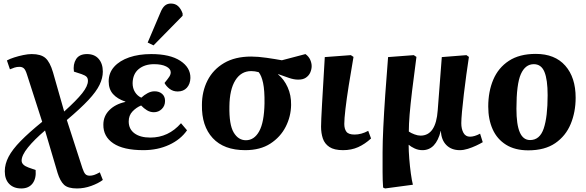

<svg xmlns="http://www.w3.org/2000/svg" viewBox="-20 -833 3307 1083"><path d="M100 230Q57 230 32 204.5Q7 179 7 133Q7 92 28.5 51Q50 10 96.5 -37.5Q143 -85 218 -146L132 -413Q124 -439 114.5 -447.5Q105 -456 90 -456Q75 -456 62.5 -452Q50 -448 36 -442L19 -492Q35 -501 60 -509Q85 -517 111.5 -522.5Q138 -528 159 -528Q211 -528 236.5 -505.5Q262 -483 279 -425L342 -204Q412 -267 444 -307.5Q476 -348 476 -377Q476 -392 468 -400Q460 -408 440 -415L397 -429Q391 -470 409 -499Q427 -528 471 -528Q513 -528 536.5 -501Q560 -474 560 -429Q560 -393 541.5 -354.5Q523 -316 478.5 -268.5Q434 -221 357 -156L445 116Q453 140 461.5 149Q470 158 486 158Q498 158 510.5 154Q523 150 543 139L560 182Q535 201 495 215.5Q455 230 414 230Q363 230 341 209Q319 188 305 143L234 -97Q173 -45 137.5 -1Q102 43 102 73Q102 98 141 112L181 126Q185 174 163.5 202Q142 230 100 230Z M789 14Q676 14 619 -24.5Q562 -63 563 -130Q563 -178 597 -212Q631 -246 687 -258V-260Q642 -275 617.5 -302.5Q593 -330 593 -374Q593 -422 624 -456.5Q655 -491 709 -509.5Q763 -528 833 -528Q939 -528 997 -490Q1055 -452 1054 -393Q1053 -359 1034 -338Q1015 -317 982 -317Q956 -317 936.5 -332Q917 -347 908 -365Q927 -388 935 -400.5Q943 -413 943 -425Q943 -445 917.5 -458Q892 -471 849 -471Q796 -471 762.5 -443.5Q729 -416 728 -364Q728 -335 741.5 -313.5Q755 -292 777 -282Q793 -297 812.5 -307.5Q832 -318 852 -318Q878 -318 894.5 -303.5Q911 -289 911 -264Q911 -236 892.5 -218Q874 -200 848 -200Q827 -200 809 -211Q791 -222 776 -238Q749 -227 727.5 -204.5Q706 -182 706 -148Q706 -105 738.5 -81Q771 -57 828 -57Q930 -57 1001 -138L1035 -98Q999 -46 934 -16Q869 14 789 14ZM846 -577 813 -593 884 -760Q895 -788 909 -800.5Q923 -813 944 -813Q969 -813 985 -798Q1001 -783 1010 -757V-744Z M1363 14Q1243 14 1180 -54Q1117 -122 1119 -241Q1119 -317 1150.5 -379Q1182 -441 1244 -477.5Q1306 -514 1397 -514Q1435 -514 1483.5 -507Q1532 -500 1570 -493L1703 -528Q1722 -514 1730 -495.5Q1738 -477 1738 -460Q1738 -443 1730.5 -425Q1723 -407 1705.5 -395Q1688 -383 1660 -384Q1638 -384 1610 -393.5Q1582 -403 1549 -415V-413Q1582 -386 1602.5 -341Q1623 -296 1622 -241Q1621 -176 1591.5 -118Q1562 -60 1505 -23Q1448 14 1363 14ZM1367 -42Q1414 -42 1442 -92.5Q1470 -143 1472 -250Q1473 -323 1464 -365Q1455 -407 1439 -426Q1417 -432 1397 -432Q1340 -432 1307.5 -380Q1275 -328 1274 -233Q1272 -130 1298 -86Q1324 -42 1367 -42Z M1915 14Q1865 14 1838 -4Q1811 -22 1801 -52Q1791 -82 1791 -118Q1791 -149 1796.5 -246Q1802 -343 1812 -511L1959 -522L1974 -512Q1959 -426 1947 -350Q1935 -274 1928.5 -218Q1922 -162 1922 -134Q1922 -106 1934 -90Q1946 -74 1980 -74Q2018 -74 2057 -95L2073 -52Q2038 -20 2000 -3Q1962 14 1915 14Z M2152 230 2141 225Q2138 185 2138 138.5Q2138 92 2138 25Q2138 -30 2142 -113.5Q2146 -197 2153 -298.5Q2160 -400 2169 -511L2314 -522L2329 -512Q2314 -400 2304.5 -321Q2295 -242 2290.5 -187Q2286 -132 2286 -91Q2299 -82 2318 -75Q2337 -68 2352 -68Q2439 -68 2449 -211L2472 -511L2611 -522L2625 -512Q2618 -467 2610.5 -412Q2603 -357 2596.5 -302.5Q2590 -248 2586 -204Q2582 -160 2582 -138Q2582 -106 2594 -84Q2606 -62 2631 -62Q2656 -62 2688 -79L2703 -31Q2688 -22 2665.5 -11.5Q2643 -1 2619 6.5Q2595 14 2574 14Q2526 14 2497.5 -15Q2469 -44 2467 -94H2466Q2439 14 2363 14Q2339 14 2318 4Q2297 -6 2286 -16H2285Q2285 18 2288.5 62Q2292 106 2297.5 146Q2303 186 2309 209Z M2960 15Q2885 15 2834.5 -16.5Q2784 -48 2759 -103.5Q2734 -159 2734 -232Q2734 -317 2762.5 -384Q2791 -451 2850.5 -490Q2910 -529 3002 -529Q3110 -529 3168.5 -462.5Q3227 -396 3227 -282Q3227 -201 3199 -133.5Q3171 -66 3112 -25.5Q3053 15 2960 15ZM2970 -43Q3025 -43 3047 -108.5Q3069 -174 3069 -296Q3069 -384 3051 -427.5Q3033 -471 2991 -471Q2943 -471 2918 -415Q2893 -359 2893 -220Q2893 -130 2912 -86.5Q2931 -43 2970 -43Z"/></svg>

Font: Literata 36pt
Style: Bold Italic
Weight: 700
Italic angle: -2°
Designer: Latin by Veronika Burian and Jose Scaglione. Greek by Irene Vlachou. Cyrillic by Vera Evstafieva
Foundry: TypeTogether
Version: Version 3.002